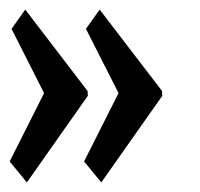

<svg xmlns="http://www.w3.org/2000/svg" viewBox="-31 -420 420 403"><path d="M153.3 -218.8 152.8 -229 22 -399.9 -6.8 -359.4 61.5 -224.6 -10.7 -81.1 25.4 -37.1ZM309.6 -218.8 309.1 -229 178.2 -399.9 149.4 -359.4 217.8 -224.6 145.5 -81.1 181.6 -37.1Z"/></svg>

Font: Neuton
Style: Bold
Weight: 700
Designer: Brian M Zick
Foundry: Brian M Zick
Version: Version 1.560